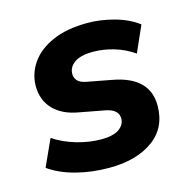

<svg xmlns="http://www.w3.org/2000/svg" viewBox="-82 -583 672 675"><g transform="rotate(-15 254.0 -245.0)"><path d="M236 11Q172 11 115 -4Q58 -19 19 -47L63 -144Q99 -120 145 -106.5Q191 -93 235 -93Q278 -93 299.5 -108Q321 -123 321 -146Q321 -179 274 -188L183 -205Q124 -215 92 -248.5Q60 -282 60 -333Q60 -378 86.5 -416.5Q113 -455 165 -478Q217 -501 293 -501Q340 -501 389.5 -487.5Q439 -474 475 -447L433 -352Q400 -375 361.5 -386.5Q323 -398 285 -398Q240 -398 217.5 -382Q195 -366 195 -341Q195 -327 204.5 -316.5Q214 -306 236 -302L326 -285Q456 -261 456 -157Q456 -76 395.5 -32.5Q335 11 236 11Z"/></g></svg>

Font: Nunito Sans ExtraBold
Style: Italic
Weight: 800
Italic angle: -9°
Designer: Vernon Adams
Foundry: Vernon Adams
Version: Version 3.006; ttfautohint (v1.8.3)